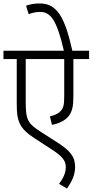

<svg xmlns="http://www.w3.org/2000/svg" viewBox="-20 -916 536 1112"><path d="M496 -574V-622H399C355 -820 309 -896 210 -896C177 -896 154 -891 131 -883L146 -834C164 -841 187 -847 213 -847C275 -847 310 -795 350 -622H0V-574H77V-313C77 -255 82 -229 93 -204C108 -168 142 -140 179 -116L268 -58C343 -11 361 14 361 53C361 89 343 120 322 149L368 176C393 140 415 100 415 51C415 -9 387 -43 309 -93L217 -152C141 -201 129 -220 129 -327V-574H352V-360C352 -307 347 -289 330 -272C316 -256 294 -248 269 -242L281 -193C324 -201 359 -219 379 -245C399 -273 405 -301 405 -362V-574Z"/></svg>

Font: Noto Sans SemiCondensed Light
Style: Regular
Weight: 300
Width: 4
Designer: Monotype Design Team
Foundry: Monotype Imaging Inc.
Version: Version 2.013